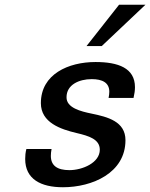

<svg xmlns="http://www.w3.org/2000/svg" viewBox="-20 -774 632 808"><path d="M592 -754H481L344 -580H408ZM91 -147C87 -132 86 -117 86 -105C86 -20 152 14 245 14C368 14 508 -46 508 -184C508 -263 433 -282 365 -296C321 -305 259 -320 260 -365C260 -417 312 -441 366 -441C411 -441 440 -426 440 -388C440 -381 439 -372 437 -362H542C546 -379 548 -394 548 -407C548 -488 477 -513 382 -513C268 -513 152 -462 152 -340C152 -258 235 -230 303 -214C354 -202 400 -188 400 -144C400 -89 327 -58 272 -58C221 -58 194 -77 194 -118C194 -127 195 -136 197 -147Z"/></svg>

Font: Perun Medium Italic
Style: Regular
Weight: 500
Italic angle: -12°
Foundry: Copyright (c) Stefan Peev, Context Ltd, 2016
Version: Version 1.026